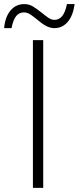

<svg xmlns="http://www.w3.org/2000/svg" viewBox="-58 -908 381 928"><path d="M101.1 0V-713.9H150.9V0ZM204.6 -772Q187 -772 168 -781Q148.9 -790 118.7 -815.9Q103 -828.6 88.1 -838.4Q73.2 -848.1 57.6 -848.1Q35.6 -848.1 21 -831.3Q6.3 -814.5 -2.4 -772H-38.1Q-33.2 -826.2 -7.3 -857.2Q18.6 -888.2 59.6 -888.2Q83 -888.2 102.5 -876Q122.1 -863.8 142.6 -847.2Q159.2 -833.5 174.8 -822.8Q190.4 -812 204.6 -812Q227.1 -812 242.2 -829.8Q257.3 -847.7 265.6 -888.2H302.7Q294.9 -831.5 269 -801.8Q243.2 -772 204.6 -772Z"/></svg>

Font: JBL Sans
Style: Light
Weight: 300
Version: Version 1.10